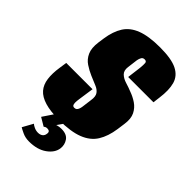

<svg xmlns="http://www.w3.org/2000/svg" viewBox="-216 -574 811 811"><g transform="rotate(45 190.0 -168.5)"><path d="M151 14Q99 14 66 4Q33 -6 16 -25.5Q-1 -45 -5 -75Q-9 -105 -3 -144L2 -178H159L149 -109Q147 -96 147 -86.5Q147 -77 150 -72.5Q153 -68 160 -68Q167 -68 171 -71.5Q175 -75 177.5 -81.5Q180 -88 181 -95L187 -141Q191 -166 182 -178.5Q173 -191 155.5 -198Q138 -205 115 -215Q94 -224 73.5 -237.5Q53 -251 42.5 -274.5Q32 -298 37 -335L41 -363Q48 -411 68 -442.5Q88 -474 128.5 -489.5Q169 -505 236 -505Q304 -505 338 -488Q372 -471 381.5 -437.5Q391 -404 384 -353L380 -321H229L237 -384Q239 -404 238 -413.5Q237 -423 226 -423Q216 -423 211.5 -415.5Q207 -408 205 -397L199 -350Q196 -327 208.5 -315Q221 -303 241 -297Q261 -291 278 -284Q301 -276 321 -262.5Q341 -249 352 -227Q363 -205 358 -170L353 -134Q346 -85 325.5 -52Q305 -19 263 -2.5Q221 14 151 14ZM125 168Q103 168 85 159.5Q67 151 61 147L87 100Q92 105 103 110Q114 115 126 115Q139 115 147 108.5Q155 102 156 91Q159 74 141 74Q135 74 131 76Q127 78 125 80L88 58L127 0H184L151 47L145 43Q152 39 162 36Q172 33 185 33Q217 33 230 52Q243 71 240 94Q236 124 205 146Q174 168 125 168Z"/></g></svg>

Font: Alumni Sans Thin Black
Style: Italic
Weight: 900
Italic angle: -8°
Version: Version 1.016